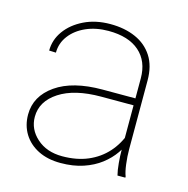

<svg xmlns="http://www.w3.org/2000/svg" viewBox="-86 -621 701 715"><g transform="rotate(15 264.0 -264.0)"><path d="M415.5 -372.1Q415.5 -438 373.5 -474.9Q331.5 -511.7 254.4 -511.7Q206.5 -511.7 168.2 -494.9Q129.9 -478 107.7 -448.7Q85.4 -419.4 85.4 -382.8L59.1 -383.8Q59.1 -425.3 84.2 -460.2Q109.4 -495.1 153.6 -516.6Q197.8 -538.1 254.4 -538.1Q309.6 -538.1 351.8 -519.5Q394 -501 418 -463.9Q441.9 -426.8 441.9 -371.1V-106.4Q441.9 -78.1 445.6 -49.3Q449.2 -20.5 455.6 -4.4V0H425.3Q420.4 -19 418 -46.1Q415.5 -73.2 415.5 -99.1ZM427.2 -268.1H290.5Q188.5 -268.1 129.9 -230Q71.3 -191.9 71.3 -131.8Q71.3 -84 109.4 -50Q147.5 -16.1 207.5 -16.1Q263.2 -16.1 306.2 -34.4Q349.1 -52.7 378.9 -85.9Q408.7 -119.1 424.3 -164.6L436 -140.1Q426.8 -112.8 408.4 -86.2Q390.1 -59.6 361.8 -37.8Q333.5 -16.1 295.2 -3.2Q256.8 9.8 207.5 9.8Q158.2 9.8 121.6 -8.5Q85 -26.9 64.9 -59.3Q44.9 -91.8 44.9 -133.8Q44.9 -204.6 109.6 -249.8Q174.3 -294.9 289.1 -294.9H427.2Z"/></g></svg>

Font: Heebo Thin
Style: Regular
Weight: 250
Designer: Oded Ezer
Foundry: Ezer Type House
Version: Version 3.100